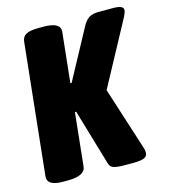

<svg xmlns="http://www.w3.org/2000/svg" viewBox="-106 -786 767 873"><g transform="rotate(-15 277.5 -350.0)"><path d="M82 2Q8 2 12 -42L77 -659Q79 -682 97.5 -692Q116 -702 156 -702H180Q260 -702 256 -658L231 -422H237L365 -659Q378 -682 394.5 -692Q411 -702 439 -702H507Q555 -702 555 -681Q555 -671 544 -649L382 -349L477 -52Q481 -40 481 -29Q481 -12 465.5 -5Q450 2 413 2H376Q340 2 323 -3Q306 -8 301 -26L223 -290H217L191 -41Q187 2 106 2Z"/></g></svg>

Font: Asap Condensed Condensed Black
Style: Italic
Weight: 900
Width: 3
Italic angle: -6°
Designer: Pablo Cosgaya
Foundry: Omnibus-Type
Version: Version 3.001; ttfautohint (v1.8.4.7-5d5b)